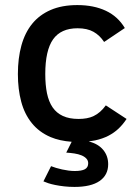

<svg xmlns="http://www.w3.org/2000/svg" viewBox="-20 -547 550 760"><path d="M408.2 103Q408.2 146 374.3 169.4Q340.3 192.9 274.9 192.9Q253.4 192.9 234.1 190.7Q214.8 188.5 199 185.3Q183.1 182.1 171.1 178.2Q159.2 174.3 151.9 170.9L182.1 110.8Q190.9 114.3 202.4 117.7Q213.9 121.1 226.1 123.8Q238.3 126.5 251.2 128.2Q264.2 129.9 275.9 129.9Q303.2 129.9 316.2 122.8Q329.1 115.7 329.1 99.1Q329.1 88.4 321.8 80.6Q314.5 72.8 302.5 67.9Q290.5 63 274.7 60.5Q258.8 58.1 242.2 57.1L263.7 14.2Q215.8 10.7 180.2 -4.4Q134.8 -23.9 106 -59.6Q77.1 -95.2 64 -144.5Q50.8 -193.8 50.8 -253.9Q50.8 -316.4 64.7 -366.9Q78.6 -417.5 107.4 -452.9Q136.2 -488.3 180.7 -507.6Q225.1 -526.9 286.1 -526.9Q351.1 -526.9 398.9 -504.4Q446.8 -481.9 474.1 -436L392.1 -380.9Q375 -407.2 350.1 -421.1Q325.2 -435.1 287.1 -435.1Q221.2 -435.1 190.2 -391.4Q159.2 -347.7 159.2 -253.9Q159.2 -210.9 166 -177.7Q172.9 -144.5 188.2 -122.1Q203.6 -99.6 229 -87.9Q254.4 -76.2 291 -76.2Q308.1 -76.2 323 -78.9Q337.9 -81.5 351.1 -87.9Q364.3 -94.2 376 -104.5Q387.7 -114.7 398.9 -129.9L481 -76.2Q467.3 -55.2 449.7 -38.3Q432.1 -21.5 408.9 -9.5Q385.7 2.4 356 8.8Q344.7 11.2 332 12.7V13.2Q368.2 22 388.2 45.9Q408.2 69.8 408.2 103Z"/></svg>

Font: Clear Sans Medium
Style: Regular
Weight: 500
Foundry: Intel Corporation
Version: Version 1.00